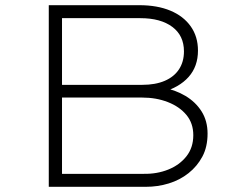

<svg xmlns="http://www.w3.org/2000/svg" viewBox="-20 -720 928 740"><path d="M168 0V-700H517Q586 -700 636.5 -679Q687 -658 715 -618.5Q743 -579 743 -525Q743 -464 707 -423.5Q671 -383 604 -364L605 -383Q655 -374 694.5 -350.5Q734 -327 757 -290.5Q780 -254 780 -205Q780 -154 760 -116.5Q740 -79 706.5 -52.5Q673 -26 630.5 -13Q588 0 542 0ZM219 -50H533Q585 -49 628.5 -66.5Q672 -84 698.5 -117.5Q725 -151 725 -199Q725 -245 698.5 -277Q672 -309 627 -326.5Q582 -344 528 -344H219ZM219 -393H528Q579 -393 615 -408.5Q651 -424 670 -453Q689 -482 689 -522Q689 -583 644 -616.5Q599 -650 521 -650H219Z"/></svg>

Font: Lexend Peta ExtraLight
Style: Regular
Weight: 250
Version: Version 1.007